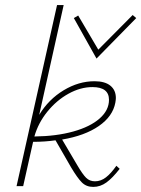

<svg xmlns="http://www.w3.org/2000/svg" viewBox="-20 -731 555 754"><path d="M450 -68Q422 -32 398 -14.5Q374 3 346 3Q319 3 301.5 -14.5Q284 -32 259 -74L198 -180Q156 -174 110 -174L71 0H45L204 -711H230L134 -280Q171 -341 230 -376.5Q289 -412 351 -412Q392 -412 413.5 -394.5Q435 -377 435 -346Q435 -340 433 -328Q423 -274 368 -236Q313 -198 224 -183L283 -83Q304 -47 318 -33Q332 -19 353 -19Q376 -19 396 -34.5Q416 -50 437 -80ZM115 -195Q201 -196 267.5 -214.5Q334 -233 371 -265.5Q408 -298 408 -339Q408 -389 343 -389Q296 -389 249 -363Q202 -337 166 -292.5Q130 -248 115 -195ZM270 -660 287 -670 366 -536 501 -672 515 -660 359 -501Z"/></svg>

Font: Ysabeau Extralight
Style: Italic
Weight: 200
Italic angle: -12°
Designer: Christian Thalmann (Catharsis Fonts)
Version: Version 0.003